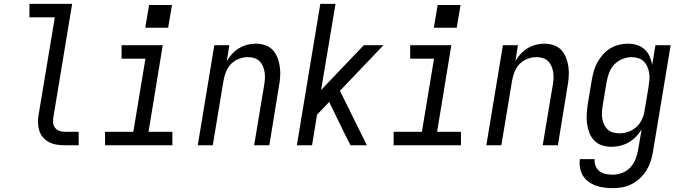

<svg xmlns="http://www.w3.org/2000/svg" viewBox="-20 -755 3540 998"><path d="M315 0Q293 0 272.5 -3.5Q252 -7 234 -16.5Q216 -26 203 -41.5Q190 -57 184 -76.5Q178 -96 177.5 -117.5Q177 -139 181 -160L265 -665H133V-735H355L258 -149Q255 -134 256 -119Q257 -104 265 -92.5Q273 -81 286.5 -75.5Q300 -70 315 -70H389V0Z M526 0V-70H673L736 -450H612V-520H826L752 -70H876V0ZM735 -611 755 -729H874L854 -611Z M1008 0 1094 -520H1172L1159 -438Q1171 -458 1187 -475.5Q1203 -493 1223.5 -505Q1244 -517 1266 -522.5Q1288 -528 1310 -528Q1336 -528 1360 -519.5Q1384 -511 1399.5 -493Q1415 -475 1423.5 -452Q1432 -429 1435 -404Q1438 -379 1436 -353Q1434 -327 1429 -301L1380 0H1301L1353 -312Q1356 -329 1357 -346Q1358 -363 1355.5 -379.5Q1353 -396 1346.5 -411Q1340 -426 1329 -437Q1318 -448 1302 -453Q1286 -458 1268 -458Q1246 -458 1222.5 -449.5Q1199 -441 1181.5 -423Q1164 -405 1155 -382.5Q1146 -360 1142 -337L1086 0Z M1523 0 1645 -735H1724L1649 -287L1871 -520H1973L1747 -283L1887 0H1802L1772 -59L1691 -225L1628 -159L1602 0Z M2026 0V-70H2173L2236 -450H2112V-520H2326L2252 -70H2376V0ZM2235 -611 2255 -729H2374L2354 -611Z M2508 0 2594 -520H2672L2659 -438Q2671 -458 2687 -475.5Q2703 -493 2723.5 -505Q2744 -517 2766 -522.5Q2788 -528 2810 -528Q2836 -528 2860 -519.5Q2884 -511 2899.5 -493Q2915 -475 2923.5 -452Q2932 -429 2935 -404Q2938 -379 2936 -353Q2934 -327 2929 -301L2880 0H2801L2853 -312Q2856 -329 2857 -346Q2858 -363 2855.5 -379.5Q2853 -396 2846.5 -411Q2840 -426 2829 -437Q2818 -448 2802 -453Q2786 -458 2768 -458Q2746 -458 2722.5 -449.5Q2699 -441 2681.5 -423Q2664 -405 2655 -382.5Q2646 -360 2642 -337L2586 0Z M3166 223Q3142 223 3119.5 220Q3097 217 3076.5 209.5Q3056 202 3038.5 189Q3021 176 3010 158Q2999 140 2995 118Q2991 96 2994 72H3071Q3069 91 3076 108Q3083 125 3097 135.5Q3111 146 3129 149.5Q3147 153 3166 153Q3190 153 3214.5 143.5Q3239 134 3257 114.5Q3275 95 3284 71Q3293 47 3297 23L3315 -83Q3303 -62 3286 -44.5Q3269 -27 3248 -15Q3227 -3 3204 2.5Q3181 8 3159 8Q3132 8 3108 0Q3084 -8 3067.5 -26Q3051 -44 3042.5 -67Q3034 -90 3031 -115.5Q3028 -141 3030 -167Q3032 -193 3036 -219L3056 -339Q3060 -362 3066.5 -385.5Q3073 -409 3085 -430.5Q3097 -452 3113.5 -471Q3130 -490 3151.5 -503Q3173 -516 3196.5 -522Q3220 -528 3243 -528Q3268 -528 3290.5 -521Q3313 -514 3330 -499Q3347 -484 3356.5 -462.5Q3366 -441 3370 -418L3387 -520H3466L3374 34Q3370 59 3362 83.5Q3354 108 3340.5 130Q3327 152 3307 171Q3287 190 3263.5 202Q3240 214 3215 218.5Q3190 223 3166 223ZM3200 -62Q3223 -62 3247 -70.5Q3271 -79 3289.5 -96.5Q3308 -114 3318 -137Q3328 -160 3331 -183L3351 -303Q3354 -321 3355.5 -339Q3357 -357 3354.5 -374.5Q3352 -392 3345 -408Q3338 -424 3326.5 -435.5Q3315 -447 3298 -452.5Q3281 -458 3263 -458Q3239 -458 3214.5 -448Q3190 -438 3172.5 -419Q3155 -400 3146 -376Q3137 -352 3133 -328L3113 -208Q3110 -191 3109 -173.5Q3108 -156 3110.5 -139.5Q3113 -123 3120 -108Q3127 -93 3138.5 -82Q3150 -71 3166.5 -66.5Q3183 -62 3200 -62Z"/></svg>

Font: Iosevka SS04
Style: Italic
Weight: 400
Italic angle: -9°
Monospace: yes
Designer: Belleve Invis
Foundry: Belleve Invis
Version: Version 19.0.0; ttfautohint (v1.8.4)